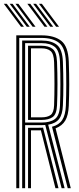

<svg xmlns="http://www.w3.org/2000/svg" viewBox="-34 -985 416 1005"><path d="M51.2 0V-800H183.5Q250.2 -800 286.6 -771.2Q323 -742.5 326 -662.5Q328.5 -595.8 328.4 -540.8Q328.2 -485.8 326 -431.5Q324 -382 307.8 -354.2Q291.5 -326.5 257 -313.2L336.5 0H320.5L238.2 -321.5Q274.8 -331 291.8 -357Q308.8 -383 310.8 -432Q312.8 -485.8 312.9 -541.9Q313 -598 310.8 -662Q308 -734.2 275.5 -760.4Q243 -786.5 183.5 -786.5H66.8V0ZM82 0V-772.8H183.5Q236.2 -772.8 264.5 -749.6Q292.8 -726.5 295.2 -661.2Q297.5 -599.8 297.6 -542.8Q297.8 -485.8 295.2 -432.8Q293.2 -385.8 275.4 -362.4Q257.5 -339 218.2 -332.2L304.2 0H288.5L202.8 -330.8Q193.8 -330 183 -330H97.5V0ZM97.5 -343.5H183Q229 -343.5 253.4 -361.9Q277.8 -380.2 280 -433Q282 -486.2 282.1 -542.4Q282.2 -598.5 280 -661Q277.8 -719.2 253.1 -739.2Q228.5 -759.2 183.5 -759.2H97.5ZM112.8 -357.2V-745.5H183.5Q221 -745.5 241.8 -728.6Q262.5 -711.8 264.5 -660.5Q266.8 -600.8 266.8 -544.2Q266.8 -487.8 264.5 -433.8Q262.5 -387.2 241.8 -372.2Q221 -357.2 183 -357.2ZM128.2 -370.8H183Q214.8 -370.8 231.2 -383.2Q247.8 -395.8 249.2 -434.2Q253 -544 249.2 -659.8Q247.8 -703.2 231.1 -717.6Q214.5 -732 183.5 -732H128.2ZM112.8 0V-316.2H167.8Q174.2 -316.2 180.1 -316.4Q186 -316.5 191.5 -316.8L272.2 0H256.2L180 -303Q176.2 -302.8 168.2 -302.8H128.2V0ZM136.8 -845 47 -965H62.2L152 -845ZM76 -845 -13.8 -965H1.5L91.2 -845ZM106.2 -845 16.8 -965H31.8L121.5 -845ZM259.8 -845 170 -965H185.2L275 -845ZM199 -845 109.2 -965H124.5L214.2 -845ZM229.2 -845 139.8 -965H154.8L244.5 -845Z"/></svg>

Font: Big Shoulders Inline Display Medium
Style: Regular
Weight: 500
Designer: Patric King
Foundry: XO Type Co
Version: Version 1.000